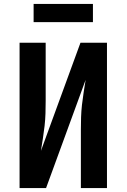

<svg xmlns="http://www.w3.org/2000/svg" viewBox="-20 -951 640 971"><path d="M79 0V-735H211V-441Q211 -409 210 -377.5Q209 -346 205.5 -314.5Q202 -283 197 -251.5Q192 -220 187 -188L387 -735H521V0H389V-294Q389 -326 390 -357.5Q391 -389 394.5 -420.5Q398 -452 403 -483.5Q408 -515 413 -547L213 0ZM150 -839V-931H450V-839Z"/></svg>

Font: Iosevka Custom XBdEx
Style: Regular
Weight: 800
Width: 7
Monospace: yes
Designer: Belleve Invis
Foundry: Belleve Invis
Version: Version 11.2.4; ttfautohint (v1.8.4)